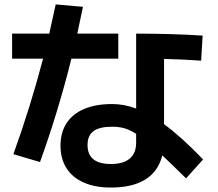

<svg xmlns="http://www.w3.org/2000/svg" viewBox="-20 -801 978 860"><path d="M251 -148.4Q251 -207.5 278.1 -249.3Q305.2 -291 357.2 -313Q409.2 -335 482.4 -335Q536.1 -335 589.8 -314.9V-650.4Q748.5 -650.4 887.7 -641.6L880.9 -529.3Q809.1 -534.7 714.8 -537.1V-244.6Q790.5 -189.9 889.6 -86.9L813.5 -2Q747.1 -67.4 707 -105Q689 -33.2 631.1 2.9Q573.2 39.1 476.6 39.1Q406.2 39.1 355.5 16.8Q304.7 -5.4 277.8 -47.6Q251 -89.8 251 -148.4ZM172.9 -538.1H34.2V-650.4H200.7Q218.8 -731 229.5 -781.2L351.6 -770.5Q336.4 -695.8 326.2 -650.4H509.8V-538.1H299.8Q240.7 -300.8 159.2 -75.2L40 -110.4Q116.7 -323.7 172.9 -538.1ZM476.6 -66.4Q532.7 -66.4 561.3 -90.8Q589.8 -115.2 589.8 -162.1V-201.7Q561 -219.7 536.6 -226.6Q512.2 -233.4 482.4 -233.4Q425.3 -233.4 398.7 -213.6Q372.1 -193.8 372.1 -151.4Q372.1 -66.4 476.6 -66.4Z"/></svg>

Font: Pretendard
Style: Bold
Weight: 700
Designer: Base glyphs from Inter by Rasmus Andersson; Hangeul glyphs from Noto Sans CJK(Source Han Sans) by Jang Soo-young and Kan
Foundry: Kil Hyung-jin
Version: Version 1.309